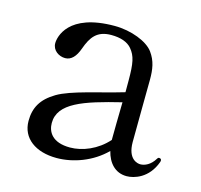

<svg xmlns="http://www.w3.org/2000/svg" viewBox="-80 -576 710 677"><g transform="rotate(15 275.0 -237.5)"><path d="M531 -80C529 -80 527 -80 524 -75C509 -50 488 -41 472 -41C463 -41 426 -46 426 -110C426 -180 428 -300 428 -338C428 -375 424 -405 402 -435C380 -465 320 -489 259 -489C89 -489 72 -398 72 -376C72 -350 96 -334 119 -334C141 -334 157 -351 168 -382C184 -427 204 -455 256 -455C290 -455 316 -446 331 -428C351 -404 356 -379 356 -316V-273C269 -247 169 -228 120 -199C71 -170 52 -135 52 -87C52 -24 104 14 181 14C241 14 309 -10 358 -59C368 -18 394 12 436 12C463 12 515 -3 538 -67C539 -70 539 -72 539 -73C539 -77 536 -80 531 -80ZM217 -34C152 -34 133 -69 133 -101C133 -174 220 -203 355 -236C354 -183 353 -128 353 -101V-98C315 -55 262 -34 217 -34Z"/></g></svg>

Font: Shippori Mincho OTF
Style: Regular
Weight: 400
Designer: FONTDASU
Foundry: FONTDASU / Google Inc. / but / Adobe
Version: Version 3.300;hotconv 1.0.109;makeotfexe 2.5.65596